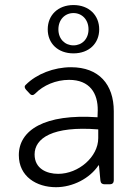

<svg xmlns="http://www.w3.org/2000/svg" viewBox="-20 -741 550 772"><path d="M275.4 -526.4C337.9 -526.4 378.9 -566.4 378.9 -623C378.9 -679.7 337.9 -720.7 275.4 -720.7C212.9 -720.7 171.9 -679.7 171.9 -623C171.9 -566.4 212.9 -526.4 275.4 -526.4ZM275.4 -688.5C309.6 -688.5 335.9 -662.1 335.9 -623C335.9 -584 309.6 -558.6 275.4 -558.6C241.2 -558.6 214.8 -584 214.8 -623C214.8 -662.1 241.2 -688.5 275.4 -688.5ZM265.6 -470.7C196.3 -470.7 127 -443.4 84 -400.4C77.1 -394.5 78.1 -387.7 85 -379.9L99.6 -364.3C106.4 -356.4 114.3 -357.4 121.1 -364.3C154.3 -398.4 205.1 -419.9 257.8 -419.9C340.8 -419.9 374 -366.2 373 -296.9L372.1 -269.5C159.2 -284.2 55.7 -217.8 55.7 -117.2C55.7 -31.2 127 11.7 205.1 11.7C272.5 11.7 340.8 -23.4 376 -76.2H377.9L383.8 -14.6C384.8 -4.9 390.6 0 400.4 0H421.9C431.6 0 437.5 -5.9 437.5 -15.6V-293.9C437.5 -401.4 377.9 -470.7 265.6 -470.7ZM213.9 -42C168 -42 119.1 -62.5 119.1 -120.1C119.1 -184.6 190.4 -235.4 375 -220.7V-185.5C375 -110.4 295.9 -42 213.9 -42Z"/></svg>

Font: Ed Sans Neue Light
Style: Regular
Weight: 300
Designer: Stephen Hutchings
Version: Version 1.004;PS 001.004;hotconv 1.0.88;makeotf.lib2.5.64775